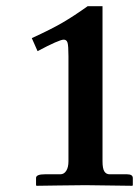

<svg xmlns="http://www.w3.org/2000/svg" viewBox="-20 -598 448 619"><path d="M185.5 -470.2Q170.9 -470.2 101.1 -433.1L82.5 -475.1Q144.5 -503.4 181.4 -524.9Q218.3 -546.4 262.7 -578.1H310.5V-78.1Q310.5 -54.7 316.4 -45.4Q322.3 -36.1 333.5 -36.1H389.6Q408.2 -36.1 408.2 -23.9V-1L406.7 1L255.4 -1Q228.5 -1 167.7 0Q106.9 1 97.7 1L96.2 -1V-24.9Q97.2 -36.1 124.5 -36.1H174.3Q186.5 -36.1 193.6 -47.4Q200.7 -58.6 200.7 -78.1V-416.5Q200.7 -450.2 197.8 -460.2Q194.8 -470.2 185.5 -470.2Z"/></svg>

Font: LL2
Style: Bold
Weight: 700
Designer: Philipp H. Poll
Foundry: Philipp H. Poll
Version: Version 2.7.x